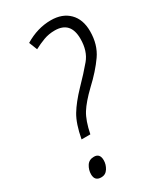

<svg xmlns="http://www.w3.org/2000/svg" viewBox="-186 -793 736 871"><g transform="rotate(-30 182.0 -358.0)"><path d="M85 -186H131Q144 -251 166.5 -287Q189 -323 238 -370Q294 -422 329 -472Q364 -522 364 -592Q364 -654 329 -689Q294 -724 234 -724Q164 -724 98 -684L115 -641Q141 -655 168 -665Q195 -675 226 -675Q309 -675 309 -584Q309 -520 276 -480.5Q243 -441 196 -393Q149 -344 124 -302.5Q99 -261 85 -186ZM77 8Q100 8 112.5 -12Q125 -32 125 -54Q125 -90 94 -90Q68 -90 55.5 -70Q43 -50 43 -27Q43 8 77 8Z"/></g></svg>

Font: Noto Sans Display SemiCondensed Light
Style: Italic
Weight: 300
Width: 4
Italic angle: -12°
Designer: Monotype Design Team
Foundry: Monotype Imaging Inc.
Version: Version 1.900